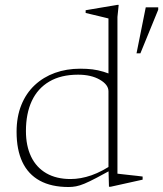

<svg xmlns="http://www.w3.org/2000/svg" viewBox="-20 -740 654 770"><path d="M415 -374Q415 -400.5 380.2 -420.5Q345.5 -440.5 293 -440.5Q224.5 -440.5 177.8 -413Q131 -385.5 107.5 -335Q84 -284.5 84 -214.5Q84 -155 104.8 -111.8Q125.5 -68.5 165.8 -45.2Q206 -22 263 -22Q303.5 -22 346.8 -37Q390 -52 442.5 -88V-67.5Q397 -42.5 367.5 -27Q338 -11.5 318.8 -3.5Q299.5 4.5 285 7.2Q270.5 10 255 10Q186 10 139.5 -15.5Q93 -41 69.8 -90.2Q46.5 -139.5 46.5 -211.5Q46.5 -271.5 65.5 -318.8Q84.5 -366 119.2 -398.5Q154 -431 200.5 -447.8Q247 -464.5 301.5 -464.5Q329 -464.5 351 -461.8Q373 -459 395.2 -452.2Q417.5 -445.5 444.5 -433.5L415 -400.5V-666Q409 -667.5 392.5 -671.5Q376 -675.5 357 -680Q338 -684.5 323.5 -688V-699L450.5 -720.5H456L451 -672V-43.5Q455.5 -43 468.5 -41.5Q481.5 -40 498 -38.2Q514.5 -36.5 529.2 -34.8Q544 -33 552 -32V-19.5L423.5 9H417L415 -63ZM527.5 -526 564.5 -710.5H614.5V-701L543 -526Z"/></svg>

Font: Newsreader ExtraLight
Style: Regular
Weight: 250
Designer: Hugues Gentile
Foundry: Production Type
Version: Version 1.003